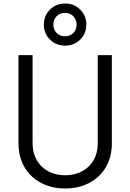

<svg xmlns="http://www.w3.org/2000/svg" viewBox="-20 -1058 740 1090"><path d="M85 -243V-745H165V-243Q165 -190 188.5 -149Q212 -108 254 -85.5Q296 -63 350 -63Q404 -63 446 -85.5Q488 -108 511.5 -149Q535 -190 535 -243V-745H615V-243Q615 -169 582 -111Q549 -53 488.5 -20.5Q428 12 350 12Q272 12 211.5 -20.5Q151 -53 118 -111Q85 -169 85 -243ZM229 -918Q229 -969 263.5 -1003.5Q298 -1038 350 -1038Q401 -1038 435.5 -1003.5Q470 -969 470 -918Q470 -868 435.5 -833.5Q401 -799 350 -799Q298 -799 263.5 -833.5Q229 -868 229 -918ZM415 -918Q415 -947 396 -966Q377 -985 349 -985Q321 -985 302 -966.5Q283 -948 283 -918Q283 -889 302 -870.5Q321 -852 349 -852Q377 -852 396 -870.5Q415 -889 415 -918Z"/></svg>

Font: Trafiko Sans Variable
Style: Regular
Weight: 400
Designer: Gumpita Rahayu / Trafiko
Foundry: Tokotype / Trafiko
Version: Version 0.001;FEAKit 1.0